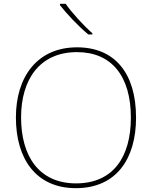

<svg xmlns="http://www.w3.org/2000/svg" viewBox="-20 -1038 794 1002"><path d="M323 -1018H293V-1011C328 -966 388 -902 441 -858H462V-864C417 -904 352 -975 323 -1018ZM690 -424C690 -656 579 -791 382 -791C177 -791 63 -640 63 -425C63 -209 168 -56 376 -56C587 -56 690 -209 690 -424ZM90 -425C90 -622 186 -766 382 -766C562 -766 663 -641 663 -424C663 -222 573 -81 377 -81C182 -81 90 -225 90 -425Z"/></svg>

Font: Noto Sans Malayalam UI Thin
Style: Regular
Weight: 100
Designer: Jelle Bosma - Monotype Design Team
Foundry: Monotype Imaging Inc.
Version: Version 2.104